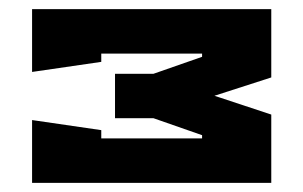

<svg xmlns="http://www.w3.org/2000/svg" viewBox="-20 -720 662 419"><path d="M50 -321V-458L201 -436V-418H421V-425L315 -462H231V-559H315L421 -596V-603H201V-585L50 -563V-700H572V-551L448 -511L572 -470V-321Z"/></svg>

Font: Stalinist One
Style: Regular
Weight: 400
Designer: Jovanny Lemonad
Foundry: Alexey Maslov, Jovanny Lemonad
Version: Version 3.004